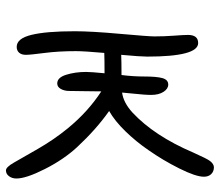

<svg xmlns="http://www.w3.org/2000/svg" viewBox="-66 -676 729 636"><g transform="rotate(90 298.0 -357.5)"><path d="M134.8 -48.8Q106.9 -48.8 95 -97.7Q83 -146.5 83 -241.2Q83 -295.9 91.6 -391.1Q100.1 -486.3 100.1 -504.9Q100.1 -537.6 97.7 -569.6Q95.2 -601.6 95.2 -616.2Q95.2 -649.9 122.1 -649.9Q167 -649.9 167 -481Q167 -459.5 161.1 -395Q184.1 -396 228 -396Q232.9 -434.1 232.9 -471.2Q232.9 -512.7 238.3 -531.7Q243.7 -550.8 259.8 -550.8Q273.4 -550.8 283.7 -535.2Q293.9 -519.5 293.9 -494.1Q293.9 -482.9 292.7 -467.8Q291.5 -452.6 289.3 -431.2Q287.1 -409.7 286.1 -397.9Q319.3 -402.3 352.1 -432.1Q429.7 -504.4 484.9 -633.8Q505.4 -679.7 512.7 -689Q522.5 -701.7 533.2 -702.1Q547.4 -702.1 556.2 -693.1Q564.9 -684.1 564.9 -668.9Q564.9 -642.1 537.4 -587.2Q509.8 -532.2 477.1 -485.8Q449.2 -444.8 414.6 -409.2Q379.9 -373.5 347.2 -355Q407.7 -312.5 466.8 -249Q507.8 -204.6 539.3 -142.3Q570.8 -80.1 570.8 -47.9Q570.8 -33.7 563.2 -23.4Q555.7 -13.2 543.9 -13.2Q533.2 -13.2 518.3 -39.3Q503.4 -65.4 472.7 -118.9Q441.9 -172.4 404.8 -217.8Q350.1 -284.7 282.2 -329.1Q282.2 -311.5 281.5 -272Q280.8 -232.4 280.8 -223.1Q280.8 -207 274.2 -195.1Q267.6 -183.1 255.9 -183.1Q236.3 -183.1 227.1 -212.9Q217.8 -242.7 217.8 -278.8Q217.8 -294.9 222.2 -339.8Q175.8 -339.8 154.8 -338.9Q148.9 -272.5 148.9 -245.1Q148.9 -187 155 -140.4Q161.1 -93.8 161.1 -79.1Q161.1 -64.9 154.1 -56.9Q147 -48.8 134.8 -48.8Z"/></g></svg>

Font: Shantell Sans Irregular Bouncy
Style: Regular
Weight: 300
Designer: Stephen Nixon, Anya Danilova, Shantell Martin
Foundry: Arrow Type
Version: Version 1.006;[9816181b4]